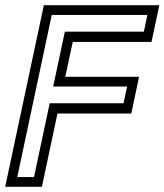

<svg xmlns="http://www.w3.org/2000/svg" viewBox="-37 -720 634 740"><path d="M-17 0 132 -700H577L547 -558.5H243.5L214.5 -424H499L469 -282.5H184.5L124.5 0ZM29.5 -37.5H94L154.5 -322H439L453 -386.5H168L213 -598H517.5L531 -662.5H162.5Z"/></svg>

Font: Tourney
Style: Italic
Weight: 400
Italic angle: -12°
Version: Version 1.015